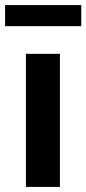

<svg xmlns="http://www.w3.org/2000/svg" viewBox="-41 -736 340 756"><path d="M61 0V-524H195V0ZM-21 -633V-716H279V-633Z"/></svg>

Font: IngvarSans
Style: Bold
Weight: 700
Version: Version 3.000